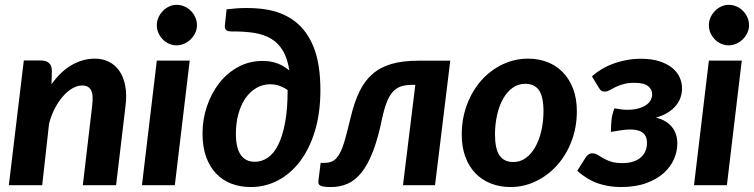

<svg xmlns="http://www.w3.org/2000/svg" viewBox="-20 -766 3120 794"><path d="M16.5 0 78.5 -516H149Q170.5 -516 182.5 -505.5Q194.5 -495 194.5 -472L193 -417.5Q231.5 -471.5 277.2 -497.5Q323 -523.5 372.5 -523.5Q404.5 -523.5 430.5 -510.5Q456.5 -497.5 473.8 -472.5Q491 -447.5 498 -411Q505 -374.5 499 -327.5L460 0H322.5L361 -327.5Q367 -374 356.5 -393.2Q346 -412.5 319.5 -412.5Q300.5 -412.5 280.5 -401.2Q260.5 -390 242 -369.5Q223.5 -349 208 -320Q192.5 -291 183 -255.5L154.5 0Z M764.5 -515.5 703 0H567L628.5 -515.5ZM794.5 -662Q794.5 -644.5 787.2 -629.5Q780 -614.5 768.2 -603Q756.5 -591.5 741.2 -585Q726 -578.5 710 -578.5Q694 -578.5 679.2 -585Q664.5 -591.5 653.2 -603Q642 -614.5 635.2 -629.5Q628.5 -644.5 628.5 -662Q628.5 -679 635.5 -694.2Q642.5 -709.5 653.8 -721Q665 -732.5 679.8 -739.2Q694.5 -746 710.5 -746Q727 -746 742.2 -739.5Q757.5 -733 769 -721.5Q780.5 -710 787.5 -694.8Q794.5 -679.5 794.5 -662Z M917 -727.5Q1003 -738 1074.5 -727.8Q1146 -717.5 1197.2 -679.5Q1248.5 -641.5 1276.8 -571.8Q1305 -502 1305 -393Q1305 -300 1282.8 -225.8Q1260.5 -151.5 1221.5 -99.8Q1182.5 -48 1130 -20.2Q1077.5 7.5 1017 7.5Q974 7.5 937.5 -6.2Q901 -20 874.2 -47.8Q847.5 -75.5 832.5 -117Q817.5 -158.5 817.5 -214Q817.5 -272.5 835.8 -326.5Q854 -380.5 886.5 -422.2Q919 -464 964.8 -489Q1010.5 -514 1066 -514Q1100.5 -514 1127.2 -503.8Q1154 -493.5 1176.5 -474.5Q1169 -524 1150.2 -555.8Q1131.5 -587.5 1101.8 -605.5Q1072 -623.5 1031 -630Q990 -636.5 937 -636Q919.5 -636 913.8 -643.2Q908 -650.5 910.5 -666ZM1033.5 -97Q1062.5 -97 1087.5 -114Q1112.5 -131 1130.5 -167Q1148.5 -203 1159 -259.2Q1169.5 -315.5 1169.5 -393.5Q1155 -404 1136.8 -410.8Q1118.5 -417.5 1097.5 -417.5Q1066 -417.5 1039.8 -402Q1013.5 -386.5 994.8 -359.2Q976 -332 965.8 -294.5Q955.5 -257 955.5 -213.5Q955.5 -182 961 -159.8Q966.5 -137.5 976.8 -123.8Q987 -110 1001.2 -103.5Q1015.5 -97 1033.5 -97Z M1430 -280Q1445 -343 1466.5 -387.5Q1488 -432 1520.8 -460.2Q1553.5 -488.5 1599.8 -501.8Q1646 -515 1711 -515H1842L1779 0H1646.5L1697.5 -415H1683Q1657 -415 1637.8 -408.5Q1618.5 -402 1604 -385.8Q1589.5 -369.5 1579 -342.2Q1568.5 -315 1559.5 -273Q1543 -192.5 1522 -138.8Q1501 -85 1475 -52.5Q1449 -20 1417.5 -6.2Q1386 7.5 1348.5 7.5Q1318.5 7.5 1306.8 2.5Q1295 -2.5 1296.5 -16L1306 -92.5H1321.5Q1344 -92.5 1358.8 -101.5Q1373.5 -110.5 1385.2 -132.2Q1397 -154 1407 -190Q1417 -226 1430 -280Z M2103 -96Q2132 -96 2155 -113Q2178 -130 2194 -158.8Q2210 -187.5 2218.8 -225.5Q2227.5 -263.5 2227.5 -306Q2227.5 -366 2209 -392.8Q2190.5 -419.5 2151.5 -419.5Q2123 -419.5 2099.8 -402.8Q2076.5 -386 2060.5 -357.5Q2044.5 -329 2035.8 -290.8Q2027 -252.5 2027 -210Q2027 -151 2045.5 -123.5Q2064 -96 2103 -96ZM2091 7.5Q2048 7.5 2011 -6.8Q1974 -21 1947 -48.5Q1920 -76 1904.8 -116.5Q1889.5 -157 1889.5 -209Q1889.5 -276.5 1911.5 -334.2Q1933.5 -392 1971 -434Q2008.5 -476 2058.5 -499.8Q2108.5 -523.5 2164 -523.5Q2207 -523.5 2243.8 -509.2Q2280.5 -495 2307.5 -467.2Q2334.5 -439.5 2350 -399Q2365.5 -358.5 2365.5 -306.5Q2365.5 -239.5 2343.5 -182Q2321.5 -124.5 2283.8 -82.5Q2246 -40.5 2196.2 -16.5Q2146.5 7.5 2091 7.5Z M2428 -450Q2444.5 -465.5 2466.8 -479Q2489 -492.5 2515.2 -502.2Q2541.5 -512 2571 -517.5Q2600.5 -523 2630.5 -523Q2674.5 -523 2706.5 -512.8Q2738.5 -502.5 2759.5 -485.5Q2780.5 -468.5 2790.5 -446.5Q2800.5 -424.5 2800.5 -400.5Q2800.5 -382.5 2794.8 -364.5Q2789 -346.5 2776.2 -330.5Q2763.5 -314.5 2742.8 -301.2Q2722 -288 2692.5 -279.5Q2735 -269.5 2758 -241.8Q2781 -214 2781 -172Q2781 -140.5 2767.5 -108.8Q2754 -77 2725.5 -51Q2697 -25 2652.8 -8.8Q2608.5 7.5 2547 7.5Q2498.5 7.5 2454.2 -7.2Q2410 -22 2367 -59.5L2402 -115Q2406 -121.5 2413.2 -126.8Q2420.5 -132 2429 -132Q2441 -132 2451.2 -125.8Q2461.5 -119.5 2474.5 -111.8Q2487.5 -104 2506.2 -97.8Q2525 -91.5 2554 -91.5Q2579.5 -91.5 2598.5 -97.8Q2617.5 -104 2630.2 -115.2Q2643 -126.5 2649.2 -141.8Q2655.5 -157 2655.5 -174.5Q2655.5 -190.5 2650.5 -201.2Q2645.5 -212 2636.2 -218.5Q2627 -225 2614 -227.8Q2601 -230.5 2585.5 -230.5Q2570 -230.5 2547.8 -227.2Q2525.5 -224 2506.5 -220.5Q2506.5 -246 2508.8 -269.5Q2511 -293 2521 -318Q2534.5 -315.5 2547.5 -313.8Q2560.5 -312 2574 -312Q2602 -312 2621.8 -318Q2641.5 -324 2653.8 -333Q2666 -342 2671.5 -353.2Q2677 -364.5 2677 -375Q2677 -396.5 2660 -410Q2643 -423.5 2603.5 -423.5Q2577 -423.5 2558.5 -418.2Q2540 -413 2526.5 -406.5Q2513 -400 2503.5 -394.2Q2494 -388.5 2485 -387.5Q2476.5 -386.5 2470 -389Q2463.5 -391.5 2456.5 -403L2428 -450Z M3047.5 -515.5 2986 0H2850L2911.5 -515.5ZM3077.5 -662Q3077.5 -644.5 3070.2 -629.5Q3063 -614.5 3051.2 -603Q3039.5 -591.5 3024.2 -585Q3009 -578.5 2993 -578.5Q2977 -578.5 2962.2 -585Q2947.5 -591.5 2936.2 -603Q2925 -614.5 2918.2 -629.5Q2911.5 -644.5 2911.5 -662Q2911.5 -679 2918.5 -694.2Q2925.5 -709.5 2936.8 -721Q2948 -732.5 2962.8 -739.2Q2977.5 -746 2993.5 -746Q3010 -746 3025.2 -739.5Q3040.5 -733 3052 -721.5Q3063.5 -710 3070.5 -694.8Q3077.5 -679.5 3077.5 -662Z"/></svg>

Font: Lato Heavy
Style: Italic
Weight: 800
Italic angle: -7°
Designer: Lukasz Dziedzic
Foundry: tyPoland Lukasz Dziedzic
Version: Version 2.007; 2014-02-27